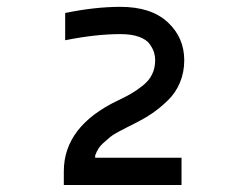

<svg xmlns="http://www.w3.org/2000/svg" viewBox="-20 -1030 707 550"><path d="M166.7 -992.8Q252 -1010.4 324.9 -1010.4Q412.8 -1010.4 460.3 -966.5Q507.8 -922.5 507.8 -857.4Q507.8 -822.9 495.4 -793.3Q483.1 -763.7 460.3 -741.9Q437.5 -720.1 416 -705.4Q394.5 -690.8 365.9 -676.4Q345.7 -666 340.8 -663.7Q335.9 -661.5 319 -652.3Q302.1 -643.2 295.9 -637.7Q289.7 -632.2 279 -623Q268.2 -613.9 262.4 -604.8Q256.5 -595.7 252.6 -584.6V-578.1H500V-500H162.8V-539.1Q162.8 -668.6 319 -742.8Q342.4 -753.9 356.8 -762.4Q371.1 -770.8 389 -784.8Q406.9 -798.8 415.7 -817.1Q424.5 -835.3 424.5 -857.4Q424.5 -869.1 421.2 -879.9Q418 -890.6 408.9 -903.6Q399.7 -916.7 378.3 -924.5Q356.8 -932.3 324.9 -932.3Q254.6 -932.3 166.7 -914.7Z"/></svg>

Font: TypoPRO Monoid
Style: Regular
Weight: 400
Width: 4
Monospace: yes
Designer: Andreas Larsen (@larsenwork)
Version: Version 0.61